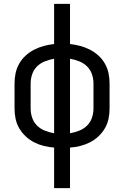

<svg xmlns="http://www.w3.org/2000/svg" viewBox="-20 -755 640 990"><path d="M259 215V6Q232 4 206 -2.5Q180 -9 156.5 -21Q133 -33 113 -51.5Q93 -70 79.5 -93Q66 -116 60.5 -142Q55 -168 55 -195V-325Q55 -352 60.5 -378Q66 -404 79.5 -427.5Q93 -451 113 -469Q133 -487 156.5 -499Q180 -511 206 -518Q232 -525 259 -528V-735H341V-528Q368 -525 394 -518Q420 -511 443.5 -499Q467 -487 487 -469Q507 -451 520.5 -427.5Q534 -404 539.5 -378Q545 -352 545 -325V-195Q545 -168 539.5 -142Q534 -116 520.5 -93Q507 -70 487 -51.5Q467 -33 443.5 -21Q420 -9 394 -2.5Q368 4 341 6V215ZM259 -68V-452Q235 -448 212 -439Q189 -430 171.5 -413Q154 -396 146 -372.5Q138 -349 138 -325V-195Q138 -171 146 -147.5Q154 -124 171.5 -107Q189 -90 212 -81Q235 -72 259 -68ZM341 -68Q365 -72 388 -81Q411 -90 428.5 -107Q446 -124 454 -147.5Q462 -171 462 -195V-325Q462 -349 454 -372.5Q446 -396 428.5 -413Q411 -430 388 -439Q365 -448 341 -452Z"/></svg>

Font: Iosevka Meiseki Sans
Style: Regular
Weight: 400
Monospace: yes
Designer: Belleve Invis
Foundry: Belleve Invis
Version: Version 11.2.6; ttfautohint (v1.8.4)